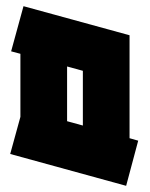

<svg xmlns="http://www.w3.org/2000/svg" viewBox="-20 -576 486 621"><path d="M388 25 13 -78 46 -198V-402L16 -410L56 -556L399 -462V-129L427 -121ZM197 -184 248 -170V-347L197 -361Z"/></svg>

Font: Blaka
Style: Regular
Weight: 400
Designer: Mohamed Gaber
Foundry: Kief Type Foundry
Version: Version 1.003; ttfautohint (v1.8.4.7-5d5b)